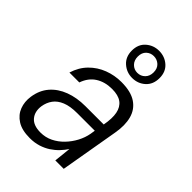

<svg xmlns="http://www.w3.org/2000/svg" viewBox="-232 -888 1001 1001"><g transform="rotate(45 268.5 -387.5)"><path d="M179 12Q121 12 86.5 -10Q52 -32 38.5 -67.5Q25 -103 31 -144Q39 -199 71 -236Q103 -273 153.5 -292Q204 -311 267 -311H402Q412 -365 405 -400.5Q398 -436 373 -454.5Q348 -473 302 -473Q250 -473 212 -449Q174 -425 157 -376H84Q100 -428 134.5 -463Q169 -498 215 -515.5Q261 -533 311 -533Q381 -533 420.5 -506.5Q460 -480 472.5 -433Q485 -386 474 -324L418 0H356L366 -94Q353 -74 335 -55Q317 -36 294 -21Q271 -6 242.5 3Q214 12 179 12ZM198 -48Q235 -48 266.5 -63.5Q298 -79 323 -105Q348 -131 365 -163Q382 -195 388 -229L392 -255H262Q211 -255 178 -241.5Q145 -228 127.5 -204Q110 -180 105 -148Q99 -104 122.5 -76Q146 -48 198 -48ZM335 -587Q294 -587 263.5 -614Q233 -641 233 -687Q233 -734 263.5 -760.5Q294 -787 335 -787Q377 -787 407 -760.5Q437 -734 437 -688Q437 -641 407 -614Q377 -587 335 -587ZM335 -625Q360 -625 377 -642Q394 -659 394 -687Q394 -716 376.5 -732Q359 -748 335 -748Q311 -748 294 -732Q277 -716 277 -687Q277 -659 294 -642Q311 -625 335 -625Z"/></g></svg>

Font: DM Sans 10pt Light
Style: Italic
Weight: 300
Italic angle: -10°
Version: Version 4.004;gftools[0.9.30]